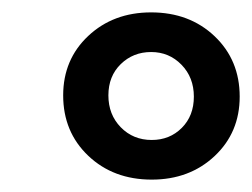

<svg xmlns="http://www.w3.org/2000/svg" viewBox="-20 -683 407 310"><path d="M82 -529Q82 -587 122.5 -625Q163 -663 224 -663Q286 -663 326.5 -624.5Q367 -586 367 -527Q367 -469 326.5 -431Q286 -393 225 -393Q163 -393 122.5 -431.5Q82 -470 82 -529ZM293 -527Q293 -558 273 -578.5Q253 -599 224 -599Q195 -599 175 -579.5Q155 -560 155 -529Q155 -498 175 -477.5Q195 -457 225 -457Q254 -457 273.5 -476.5Q293 -496 293 -527Z"/></svg>

Font: Ysabeau Infant Semibold
Style: Italic
Weight: 600
Italic angle: -12°
Designer: Christian Thalmann (Catharsis Fonts)
Version: Version 0.003